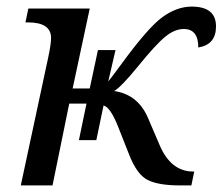

<svg xmlns="http://www.w3.org/2000/svg" viewBox="-20 -562 675 582"><path d="M43 0 126 -387.2Q134.8 -428.2 134.8 -446.8Q134.8 -494.1 64.9 -494.1H57.1L65.9 -536.1H252L200.2 -293.9H252L276.9 -410.2H330.1L308.1 -314.9Q318.4 -327.6 345.7 -364.7Q428.2 -478 472.2 -510Q516.1 -542 561 -542Q634.8 -542 634.8 -481.9Q634.8 -426.8 581.1 -418Q581.1 -474.1 537.1 -474.1Q509.3 -474.1 480.5 -450.4Q451.7 -426.8 397.5 -359.9Q347.7 -298.8 326.2 -286.1Q398.9 -275.4 429.2 -203.1L463.9 -122.1Q498 -42 565.9 -42H568.8L560.1 0H524.9Q460.4 0 427.7 -16.4Q395 -32.7 371.1 -94.2L337.9 -178.2Q314.5 -237.3 293.9 -242.2L272 -137.2H219.2L242.2 -248H189.9L139.2 0Z"/></svg>

Font: Droid Serif
Style: Italic
Weight: 400
Italic angle: -12°
Designer: Monotype Design team
Foundry: Monotype Imaging Inc.
Version: Version 1.03